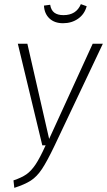

<svg xmlns="http://www.w3.org/2000/svg" viewBox="-20 -895 516 926"><path d="M242 -190Q207 -117 182.5 -80Q158 -43 128.5 -24Q99 -5 49 11L45 -25Q84 -38 107 -54Q130 -70 151 -101Q172 -132 200 -194H184L66 -684H112L217 -225L427 -684H476ZM192 -868 222 -872Q226 -846 242 -834Q258 -822 286 -822Q348 -822 370 -875L398 -865Q388 -827 357 -805Q326 -783 284 -783Q243 -783 218.5 -806Q194 -829 192 -868Z"/></svg>

Font: Fira Sans Extra Condensed ExtraLight
Style: Italic
Weight: 275
Width: 3
Italic angle: -8°
Designer: Carrois Corporate & Edenspiekermann AG
Foundry: Carrois Corporate GbR & Edenspiekermann AG
Version: Version 4.203